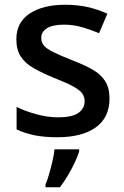

<svg xmlns="http://www.w3.org/2000/svg" viewBox="-20 -569 525 810"><path d="M442 -153Q442 -73 384 -31.5Q326 10 222 10Q166 10 125 1.5Q84 -7 50 -23V-118Q86 -100 133.5 -87Q181 -74 225 -74Q284 -74 310.5 -92.5Q337 -111 337 -142Q337 -160 327 -174.5Q317 -189 289.5 -204Q262 -219 209 -240Q158 -261 122 -281.5Q86 -302 67.5 -330.5Q49 -359 49 -404Q49 -475 105.5 -512Q162 -549 255 -549Q305 -549 348.5 -539.5Q392 -530 433 -511L398 -429Q362 -444 325.5 -454.5Q289 -465 250 -465Q203 -465 178.5 -450Q154 -435 154 -409Q154 -390 165.5 -376.5Q177 -363 205.5 -349Q234 -335 284 -315Q334 -296 369.5 -276Q405 -256 423.5 -227Q442 -198 442 -153ZM314 70Q308 90 295.5 116.5Q283 143 267 170Q251 197 233 221H172V209Q180 191 187.5 164.5Q195 138 201.5 110Q208 82 210 61H314Z"/></svg>

Font: Noto Sans Kawi Medium
Style: Regular
Weight: 500
Designer: Fadhl Haqq
Version: Version 1.000